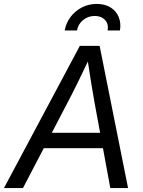

<svg xmlns="http://www.w3.org/2000/svg" viewBox="-50 -962 731 982"><path d="M-29.8 0 358.4 -727.5H459.5L605 0H514.2L433.6 -437Q426.3 -478.5 416.7 -535.9Q407.2 -593.3 393.6 -684.6H417.5Q374.5 -594.2 346.2 -536.9Q317.9 -479.5 295.4 -437L67.4 0ZM141.1 -204.1 154.3 -282.7H514.6L501.5 -204.1ZM444.8 -941.9Q486.8 -941.9 515.6 -923.8Q544.4 -905.8 557.1 -874.8Q569.8 -843.8 563.5 -806.2H500.5Q506.3 -838.9 487.3 -859.6Q468.3 -880.4 434.6 -880.4Q400.9 -880.4 375.2 -859.6Q349.6 -838.9 343.8 -806.2H280.8Q287.6 -843.8 310.5 -874.8Q333.5 -905.8 368.4 -923.8Q403.3 -941.9 444.8 -941.9Z"/></svg>

Font: Inter 28pt
Style: Italic
Weight: 400
Italic angle: -9.3988°
Designer: Rasmus Andersson
Foundry: rsms
Version: Version 4.001;git-66647c0bb